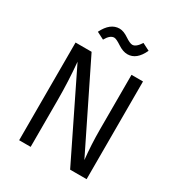

<svg xmlns="http://www.w3.org/2000/svg" viewBox="-206 -1034 1092 1171"><g transform="rotate(30 340.5 -448.0)"><path d="M578 0H462L172 -593Q184 -461 184 -332V0H103V-688H216L508 -94Q497 -198 497 -303V-688H578ZM412 -784Q380 -784 344 -808Q308 -832 293 -832Q264 -832 239 -787L188 -813Q229 -896 294 -896Q322 -896 357 -872.5Q392 -849 409 -849Q435 -849 463 -893L514 -867Q476 -784 412 -784Z"/></g></svg>

Font: FiraSans
Style: Regular
Weight: 350
Designer: Carrois Corporate & Edenspiekermann AG
Foundry: Carrois Corporate GbR & Edenspiekermann AG
Version: Version 3.106;PS 003.106;hotconv 1.0.70;makeotf.lib2.5.58329